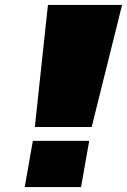

<svg xmlns="http://www.w3.org/2000/svg" viewBox="-20 -757 514 777"><path d="M121 -243 174 -737H474L351 -243ZM80 0 113 -187H341L308 0Z"/></svg>

Font: Tomorrow ExtraBold
Style: Italic
Weight: 800
Italic angle: -10°
Designer: Tony de Marco, Monica Rizzolli
Foundry: Just in Type
Version: Version 2.002